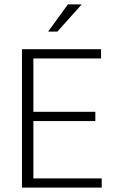

<svg xmlns="http://www.w3.org/2000/svg" viewBox="-20 -854 527 874"><path d="M80 -630H440V-588H132V-345H414V-303H132V-42H443V0H80ZM241 -710H199L289 -834H352Z"/></svg>

Font: Mukta Vaani ExtraLight
Style: Regular
Weight: 275
Designer: Noopur Datye, Girish Dalvi, Yashodeep Gholap, Pallavi Karambelkar
Foundry: Ek Type
Version: Version 2.538;PS 1.000;hotconv 16.6.51;makeotf.lib2.5.65220;